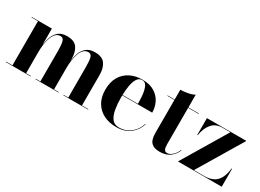

<svg xmlns="http://www.w3.org/2000/svg" viewBox="-27 -1139 2301 1698"><g transform="rotate(30 1124.0 -290.0)"><path d="M21.5 -4.5H87V-455.5H21.5V-460H226.5V-293Q231.5 -336.5 246.2 -377Q261 -417.5 292.2 -443.8Q323.5 -470 378 -470Q453.5 -470 482.8 -427.2Q512 -384.5 512 -319V-294.5Q516.5 -337.5 531.2 -377.8Q546 -418 577.2 -444Q608.5 -470 662.5 -470Q738 -470 767.5 -427.2Q797 -384.5 797 -319V-4.5H862V0H609V-4.5H657V-316.5Q657 -379.5 648.5 -410.5Q640 -441.5 612 -441.5Q583 -441.5 563.5 -421.5Q544 -401.5 532.8 -368.8Q521.5 -336 516.8 -297.8Q512 -259.5 512 -223.5V-4.5H560V0H324V-4.5H372V-316.5Q372 -379.5 363.5 -410.5Q355 -441.5 327.5 -441.5Q298.5 -441.5 279 -421.5Q259.5 -401.5 248 -368.8Q236.5 -336 231.5 -297.8Q226.5 -259.5 226.5 -223.5V-4.5H274.5V0H21.5Z M1368 -142Q1348.5 -77 1295 -33.5Q1241.5 10 1151 10Q1080.5 10 1025 -17.8Q969.5 -45.5 937.5 -99Q905.5 -152.5 905.5 -230Q905.5 -307.5 936.8 -361Q968 -414.5 1022.5 -442.2Q1077 -470 1147.5 -470Q1222 -470 1270.5 -440.2Q1319 -410.5 1342.8 -362.5Q1366.5 -314.5 1366.5 -260H1061Q1060.5 -250 1060.5 -240Q1060.5 -175.5 1069.8 -120.8Q1079 -66 1103.5 -32.5Q1128 1 1175 1Q1246 1 1295.2 -39.8Q1344.5 -80.5 1363 -142ZM1147.5 -465.5Q1115.5 -465.5 1097 -437Q1078.5 -408.5 1070.2 -362.8Q1062 -317 1061 -264.5H1218Q1218 -297 1215.8 -332Q1213.5 -367 1206.5 -397.5Q1199.5 -428 1185.5 -446.8Q1171.5 -465.5 1147.5 -465.5Z M1758 -100.5Q1739.5 -53 1698.8 -23Q1658 7 1597 7Q1548.5 7 1523.5 -9.2Q1498.5 -25.5 1489.5 -53.2Q1480.5 -81 1480.5 -116V-455.5H1408V-460H1480.5V-560Q1514.5 -560 1554.5 -567.5Q1594.5 -575 1620.5 -590V-460H1727.5V-455.5H1620.5V-85Q1620.5 -47.5 1629.5 -31.8Q1638.5 -16 1658.5 -16Q1683 -16 1710 -38.8Q1737 -61.5 1753.5 -102Z M1974 -455.5Q1903.5 -455.5 1864.8 -409.8Q1826 -364 1814.5 -288H1810V-460H2210.5V-455.5L1940 -4.5H2039.5Q2127 -4.5 2169 -47.8Q2211 -91 2222 -184H2226.5V0H1782V-4.5L2052 -455.5Z"/></g></svg>

Font: Bodoni* 36pt
Style: Bold
Weight: 700
Version: Version 2.3